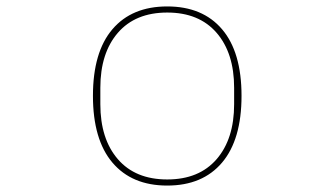

<svg xmlns="http://www.w3.org/2000/svg" viewBox="-20 -564 1040 597"><path d="M269 -266Q269 -402 329.5 -473Q390 -544 500 -544Q610 -544 670.5 -473Q731 -402 731 -266Q731 -130 670.5 -58.5Q610 13 500 13Q390 13 329.5 -58.5Q269 -130 269 -266ZM708 -240V-291Q708 -399 653.5 -462Q599 -525 500 -525Q401 -525 346.5 -462Q292 -399 292 -291V-240Q292 -132 346.5 -69Q401 -6 500 -6Q599 -6 653.5 -69Q708 -132 708 -240Z"/></svg>

Font: IBM Plex Sans JP Thin
Style: Regular
Weight: 100
Designer: Mike Abbink; Paul van der Laan; Pieter van Rosmalen; Wujin Sim; Yejin Wi; Jinhee Kim; Boomi Park; Yona Kim; Kichan Ma
Foundry: Sandoll Inc.
Version: Version 1.001